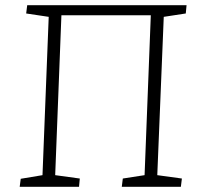

<svg xmlns="http://www.w3.org/2000/svg" viewBox="-20 -721 766 741"><path d="M56 0 60 -31 144 -45 168 -656 81 -669 85 -701H700L697 -669L612 -656L587 -45L682 -32L678 0H450L454 -32L538 -45L562 -662H217L193 -45L288 -32L285 0Z"/></svg>

Font: Literata ExtraLight
Style: Italic
Weight: 250
Italic angle: -2°
Designer: Latin by Veronika Burian and Jose Scaglione. Greek by Irene Vlachou. Cyrillic by Vera Evstafieva
Foundry: TypeTogether
Version: Version 3.002